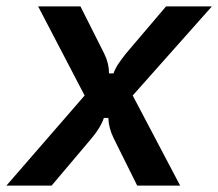

<svg xmlns="http://www.w3.org/2000/svg" viewBox="-43 -579 681 599"><path d="M-23 0 221 -281 76 -559H208L282 -412Q297 -382 297 -350H311Q317 -366 326 -379.5Q335 -393 350 -412L475 -559H618L371 -281L519 0H385L311 -149Q296 -180 295 -211H281Q272 -183 244 -149L118 0Z"/></svg>

Font: Open Sauce Sans SemiBold Italic
Style: Regular
Weight: 600
Italic angle: -10°
Designer: Alfredo Marco Pradil
Foundry: Creative Sauce Fz LLC
Version: Version 1.477